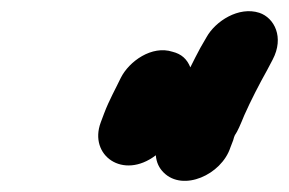

<svg xmlns="http://www.w3.org/2000/svg" viewBox="-20 -698 519 345"><path d="M260 -419C261 -406 266 -396 274 -388C309 -353 378 -384 394 -433L399 -446C400 -450 401 -453 402 -455C407 -462 412 -474 419 -491C431 -518 446 -547 460 -572L470 -591C491 -631 473 -666 446 -675C409 -687 367 -660 351 -631L340 -612C334 -601 328 -589 322 -577C316 -592 306 -601 290 -605C253 -617 212 -588 197 -558C188 -539 176 -518 167 -494L161 -478C139 -419 201 -374 260 -419Z"/></svg>

Font: Electronic
Style: UltThkIt
Weight: 900
Version: Version 1.011